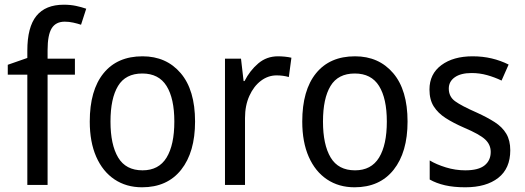

<svg xmlns="http://www.w3.org/2000/svg" viewBox="-20 -785 2227 815"><path d="M298 -468H182V0H96V-468H13V-510L96 -539V-570Q96 -670 134.5 -717.5Q173 -765 251 -765Q279 -765 302.5 -760Q326 -755 346 -748L324 -680Q309 -685 291 -689Q273 -693 255 -693Q217 -693 199.5 -665Q182 -637 182 -572V-536H298Z M808 -269Q808 -139 749 -64.5Q690 10 583 10Q516 10 466 -23.5Q416 -57 388.5 -119.5Q361 -182 361 -269Q361 -402 419.5 -474Q478 -546 585 -546Q686 -546 747 -474.5Q808 -403 808 -269ZM449 -269Q449 -171 481.5 -116.5Q514 -62 585 -62Q654 -62 687 -116Q720 -170 720 -269Q720 -367 687 -420Q654 -473 584 -473Q513 -473 481 -420Q449 -367 449 -269Z M1160 -546Q1174 -546 1189 -544.5Q1204 -543 1217 -540L1206 -458Q1182 -465 1154 -465Q1118 -465 1087.5 -442Q1057 -419 1038.5 -378Q1020 -337 1020 -284V0H935V-536H1003L1014 -441H1018Q1041 -486 1076.5 -516Q1112 -546 1160 -546Z M1710 -269Q1710 -139 1651 -64.5Q1592 10 1485 10Q1418 10 1368 -23.5Q1318 -57 1290.5 -119.5Q1263 -182 1263 -269Q1263 -402 1321.5 -474Q1380 -546 1487 -546Q1588 -546 1649 -474.5Q1710 -403 1710 -269ZM1351 -269Q1351 -171 1383.5 -116.5Q1416 -62 1487 -62Q1556 -62 1589 -116Q1622 -170 1622 -269Q1622 -367 1589 -420Q1556 -473 1486 -473Q1415 -473 1383 -420Q1351 -367 1351 -269Z M2146 -147Q2146 -70 2095 -30Q2044 10 1955 10Q1906 10 1869 1.5Q1832 -7 1804 -23V-104Q1832 -87 1872.5 -74.5Q1913 -62 1955 -62Q2011 -62 2037 -83Q2063 -104 2063 -140Q2063 -171 2039.5 -193Q2016 -215 1950 -243Q1904 -263 1871.5 -284Q1839 -305 1821 -333.5Q1803 -362 1803 -405Q1803 -471 1853.5 -508.5Q1904 -546 1986 -546Q2029 -546 2067 -537Q2105 -528 2139 -511L2109 -443Q2080 -457 2048 -466Q2016 -475 1982 -475Q1936 -475 1910.5 -457Q1885 -439 1885 -409Q1885 -375 1911.5 -355.5Q1938 -336 2004 -307Q2048 -287 2080 -266.5Q2112 -246 2129 -217.5Q2146 -189 2146 -147Z"/></svg>

Font: Noto Sans Myanmar SemiCondensed
Style: Regular
Weight: 400
Width: 4
Designer: Monotype Design Team
Foundry: Monotype Imaging Inc.
Version: Version 2.107; ttfautohint (v1.8.4.7-5d5b)